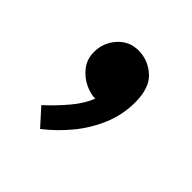

<svg xmlns="http://www.w3.org/2000/svg" viewBox="-99 -256 500 500"><g transform="rotate(45 150.5 -6.0)"><path d="M108.6 157.3Q142.9 130.9 171.7 96Q200.4 61.2 217.7 19.9Q234.9 -21.4 234.9 -66.7Q234.9 -120.5 207.7 -144.6Q180.5 -168.7 145.3 -168.7Q111 -168.7 88.5 -143.2Q66 -117.8 66 -83.9Q66 -57.5 80.7 -38.7Q95.3 -19.9 116 -9.9Q136.6 0 154.2 0Q143.4 28.3 118.7 57.4Q94 86.5 66.9 111.1Z"/></g></svg>

Font: Estedad-VF-FD Black
Style: Regular
Weight: 900
Designer: Amin Abedi
Version: Version 4.000